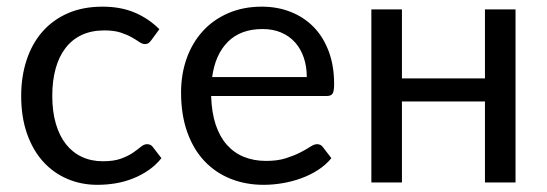

<svg xmlns="http://www.w3.org/2000/svg" viewBox="-20 -534 1600 562"><path d="M423 -416.5Q419 -411 415 -408Q411 -405 404 -405Q396.5 -405 387.5 -411.2Q378.5 -417.5 365.2 -425Q352 -432.5 332.8 -438.8Q313.5 -445 285.5 -445Q248 -445 219.5 -431.8Q191 -418.5 171.8 -393.5Q152.5 -368.5 142.8 -333Q133 -297.5 133 -253.5Q133 -207.5 143.5 -171.8Q154 -136 173.2 -111.8Q192.5 -87.5 219.8 -74.8Q247 -62 281 -62Q313.5 -62 334.5 -69.8Q355.5 -77.5 369.2 -87Q383 -96.5 392.2 -104.2Q401.5 -112 410.5 -112Q421.5 -112 427.5 -103.5L452.5 -71Q436 -50.5 415 -36Q394 -21.5 369.8 -11.8Q345.5 -2 319 2.5Q292.5 7 265 7Q217.5 7 176.8 -10.5Q136 -28 106 -61.2Q76 -94.5 59 -143Q42 -191.5 42 -253.5Q42 -310 57.8 -358Q73.5 -406 103.8 -440.8Q134 -475.5 178.2 -495Q222.5 -514.5 280 -514.5Q333.5 -514.5 374.2 -497.2Q415 -480 446.5 -448.5Z M950 -71Q933.5 -51 910.5 -36.2Q887.5 -21.5 861.2 -12Q835 -2.5 807 2.2Q779 7 751.5 7Q699 7 654.8 -10.8Q610.5 -28.5 578.2 -62.8Q546 -97 528 -147.5Q510 -198 510 -263.5Q510 -316.5 526.2 -362.5Q542.5 -408.5 573 -442.2Q603.5 -476 647.5 -495.2Q691.5 -514.5 746.5 -514.5Q792 -514.5 830.8 -499.2Q869.5 -484 897.8 -455.2Q926 -426.5 942 -384.2Q958 -342 958 -288Q958 -267 953.5 -260Q949 -253 936.5 -253H598Q599.5 -205 611.2 -169.5Q623 -134 644 -110.2Q665 -86.5 694 -74.8Q723 -63 759 -63Q792.5 -63 816.8 -70.8Q841 -78.5 858.5 -87.5Q876 -96.5 887.8 -104.2Q899.5 -112 908 -112Q919 -112 925 -103.5ZM878 -308.5Q878 -339.5 869.2 -365.2Q860.5 -391 843.8 -409.8Q827 -428.5 803 -438.8Q779 -449 748.5 -449Q684.5 -449 647.2 -411.8Q610 -374.5 601 -308.5Z M1489 -506.5V0H1399.5V-237H1156.5V0H1067V-506.5H1156.5V-304.5H1399.5V-506.5Z"/></svg>

Font: Lato
Style: Regular
Weight: 400
Designer: Lukasz Dziedzic with Adam Twardoch and Botio Nikoltchev
Foundry: tyPoland Lukasz Dziedzic
Version: Version 2.010; 2014-09-01; http://www.latofonts.com/; ttfaut